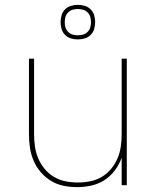

<svg xmlns="http://www.w3.org/2000/svg" viewBox="-20 -761 640 789"><path d="M297 8Q269 8 241.5 2.5Q214 -3 190 -17.5Q166 -32 147.5 -53.5Q129 -75 118 -101Q107 -127 103 -154.5Q99 -182 99 -210V-520H120V-210Q120 -185 123.5 -159.5Q127 -134 137 -110.5Q147 -87 163.5 -67Q180 -47 202 -34Q224 -21 249.5 -16Q275 -11 300 -11Q325 -11 350.5 -16Q376 -21 398 -34Q420 -47 436.5 -67Q453 -87 463 -110.5Q473 -134 476.5 -159.5Q480 -185 480 -210V-520H501V0H480V-113Q470 -85 452 -61Q434 -37 409.5 -21Q385 -5 355.5 1.5Q326 8 297 8ZM300 -599Q286 -599 272 -603Q258 -607 247.5 -617.5Q237 -628 233 -642Q229 -656 229 -670Q229 -684 233 -698Q237 -712 247.5 -722.5Q258 -733 272 -737Q286 -741 300 -741Q314 -741 328 -737Q342 -733 352.5 -722.5Q363 -712 367 -698Q371 -684 371 -670Q371 -656 367 -642Q363 -628 352.5 -617.5Q342 -607 328 -603Q314 -599 300 -599ZM300 -616Q311 -616 321.5 -619Q332 -622 340 -630Q348 -638 351 -648.5Q354 -659 354 -670Q354 -681 351 -691.5Q348 -702 340 -710Q332 -718 321.5 -721Q311 -724 300 -724Q289 -724 278.5 -721Q268 -718 260 -710Q252 -702 249 -691.5Q246 -681 246 -670Q246 -659 249 -648.5Q252 -638 260 -630Q268 -622 278.5 -619Q289 -616 300 -616Z"/></svg>

Font: Zed Sans Thin Extended
Style: Regular
Weight: 100
Width: 7
Designer: Belleve Invis
Foundry: Belleve Invis
Version: Version 1.0.0; ttfautohint (v1.8.4)